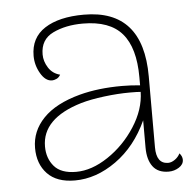

<svg xmlns="http://www.w3.org/2000/svg" viewBox="-43 -556 621 612"><g transform="rotate(-5 267.0 -250.0)"><path d="M521 -24Q521 -9 506 0.5Q491 10 473 10Q439 10 422.5 -12Q406 -34 406 -73V-160Q369 -79 305 -33.5Q241 12 173 12Q115 12 85 -19.5Q55 -51 55 -102Q55 -156 94.5 -197Q134 -238 212 -259Q272 -275 348 -275Q378 -275 406 -272V-298Q406 -392 366.5 -438Q327 -484 241 -484Q186 -484 145.5 -464.5Q105 -445 105 -397Q105 -375 118 -354.5Q131 -334 155 -328Q150 -319 142 -315.5Q134 -312 128 -312Q107 -312 91.5 -338.5Q76 -365 76 -395Q76 -453 121.5 -482.5Q167 -512 247 -512Q436 -512 436 -298V-71Q436 -18 474 -18Q484 -18 495 -25.5Q506 -33 512 -45Q521 -35 521 -24ZM406 -251Q396 -252 372 -252Q333 -252 289 -246.5Q245 -241 214 -232Q87 -194 87 -104Q87 -66 109 -40.5Q131 -15 179 -15Q229 -15 281.5 -50Q334 -85 369.5 -140Q405 -195 406 -251Z"/></g></svg>

Font: Arima Madurai Thin
Style: Regular
Weight: 250
Designer: Joana Correia and Natanael Gama
Foundry: NDISCOVER
Version: Version 1.019; ttfautohint (v1.5) -l 7 -r 28 -G 50 -x 13 -D 